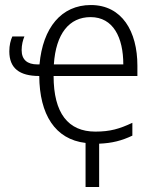

<svg xmlns="http://www.w3.org/2000/svg" viewBox="-20 -562 618 763"><path d="M320 6V181H374V9C425 7 464 -3 506 -23V-74C455 -50 418 -39 359 -39C251 -39 193 -112 193 -260H526V-301C526 -437 465 -542 341 -542C224 -542 150 -452 137 -306H129C88 -306 66 -325 66 -363C66 -384 71 -403 77 -417H29C22 -402 17 -382 17 -358C17 -291 57 -260 136 -260C137 -107 199 -8 320 6ZM340 -494C430 -494 470 -413 470 -306H194C202 -428 255 -494 340 -494Z"/></svg>

Font: Noto Sans SemiCondensed Light
Style: Regular
Weight: 300
Width: 4
Designer: Monotype Design Team
Foundry: Monotype Imaging Inc.
Version: Version 2.013